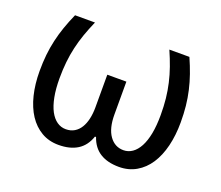

<svg xmlns="http://www.w3.org/2000/svg" viewBox="-96 -674 946 822"><g transform="rotate(20 376.5 -263.0)"><path d="M238.8 9.8Q194.8 9.8 160.6 -10.3Q126.5 -30.3 103 -65.9Q79.6 -101.6 67.4 -151.1Q55.2 -200.7 55.2 -259.8Q55.2 -299.3 58.8 -334.2Q62.5 -369.1 70.1 -402.1Q77.6 -435.1 89.1 -468Q100.6 -501 116.2 -536.1H207Q191.4 -500.5 179.9 -467.8Q168.5 -435.1 160.9 -402.1Q153.3 -369.1 149.7 -334.5Q146 -299.8 146 -259.8Q146 -211.9 153.1 -175.3Q160.2 -138.7 173.3 -114Q186.5 -89.4 204.8 -76.7Q223.1 -64 245.1 -64Q267.6 -64 284.2 -74Q300.8 -84 311.5 -101.6Q322.3 -119.1 327.6 -143.1Q333 -167 333 -194.8V-344.2H419.9V-194.8Q419.9 -131.8 444.1 -97.9Q468.3 -64 507.8 -64Q529.8 -64 548.1 -76.7Q566.4 -89.4 579.6 -114Q592.8 -138.7 599.9 -175.3Q606.9 -211.9 606.9 -259.8Q606.9 -299.8 603.3 -334.5Q599.6 -369.1 592 -402.1Q584.5 -435.1 573 -467.8Q561.5 -500.5 545.9 -536.1H637.2Q652.8 -501 664.3 -468Q675.8 -435.1 683.3 -402.1Q690.9 -369.1 694.6 -334.2Q698.2 -299.3 698.2 -259.8Q698.2 -200.7 686 -151.1Q673.8 -101.6 650.4 -65.9Q627 -30.3 592.5 -10.3Q558.1 9.8 514.2 9.8Q461.9 9.8 428 -11.5Q394 -32.7 378.9 -77.1H374Q358.9 -32.7 325 -11.5Q291 9.8 238.8 9.8Z"/></g></svg>

Font: Genotype
Style: Regular
Weight: 400
Foundry: Ascender Corporation
Version: Version 1.00